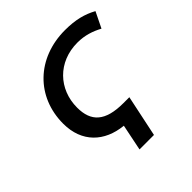

<svg xmlns="http://www.w3.org/2000/svg" viewBox="-192 -869 1014 1014"><g transform="rotate(-45 315.0 -362.0)"><path d="M308 -147 278 0H386L435 -233H391C255 -233 201 -285 201 -389C201 -526 300 -631 445 -631C501 -631 546 -615 587 -593L630 -681C579 -709 524 -724 445 -724C236 -724 89 -581 89 -381C89 -242 177 -160 308 -147Z"/></g></svg>

Font: Noto Sans Medium
Style: Italic
Weight: 500
Italic angle: -12°
Designer: Monotype Design Team
Foundry: Monotype Imaging Inc.
Version: Version 2.013